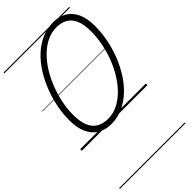

<svg xmlns="http://www.w3.org/2000/svg" viewBox="-425 -1121 1727 1727"><g transform="rotate(-45 439.0 -257.5)"><path d="M358 19Q286 19 231 -12.5Q176 -44 145 -109Q114 -174 114 -274Q114 -353 130.5 -437.5Q147 -522 178.5 -603.5Q210 -685 255 -756.5Q300 -828 358.5 -883Q417 -938 487 -969Q557 -1000 637 -1000Q709 -1000 763 -968.5Q817 -937 847.5 -873Q878 -809 878 -709Q878 -629 862 -544Q846 -459 814.5 -377.5Q783 -296 738 -224.5Q693 -153 635 -98.5Q577 -44 507.5 -12.5Q438 19 358 19ZM371 -35Q436 -35 494 -64Q552 -93 602 -143Q652 -193 692.5 -258.5Q733 -324 761 -398.5Q789 -473 804 -549.5Q819 -626 819 -698Q819 -789 795 -843.5Q771 -898 727 -922.5Q683 -947 624 -947Q559 -947 500.5 -918Q442 -889 391.5 -839Q341 -789 301 -723.5Q261 -658 232.5 -584Q204 -510 188.5 -433.5Q173 -357 173 -285Q173 -192 198 -137Q223 -82 268 -58.5Q313 -35 371 -35ZM0 475H835V485H0ZM0 -20H835V0H0ZM0 -505H835V-500H0ZM0 -995H835V-985H0Z"/></g></svg>

Font: Playwrite CZ Guides
Style: Regular
Weight: 400
Designer: Veronika Burian, José Scaglione
Foundry: TypeTogether
Version: Version 1.003